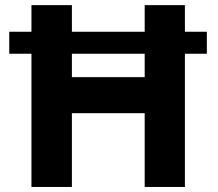

<svg xmlns="http://www.w3.org/2000/svg" viewBox="-20 -740 861 760"><path d="M104.5 -527.3H16.6V-614.3H104.5V-719.7H264.6V-614.3H552.7V-719.7H711.9V-614.3H798.8V-527.3H711.9V0H552.7V-292H264.6V0H104.5ZM552.7 -434.6V-527.3H264.6V-434.6Z"/></svg>

Font: Reddit Sans Vanilla ExtraBold
Style: Regular
Weight: 800
Designer: Stephen Hutchings
Foundry: Reddit
Version: Version 1.013